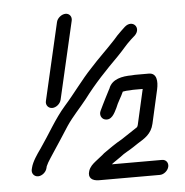

<svg xmlns="http://www.w3.org/2000/svg" viewBox="-52 -752 803 833"><g transform="rotate(-5 349.5 -335.0)"><path d="M123 -41 125 -49 133 -65C140 -76 147 -88 156 -101C178 -133 208 -181 231 -216C258 -256 290 -288 319 -325C367 -389 419 -443 473 -497C497 -521 513 -543 537 -565L555 -581C587 -613 550 -653 515 -622L498 -606C486 -595 475 -583 464 -570C429 -532 390 -496 355 -457C311 -411 269 -351 226 -303C181 -252 145 -185 105 -128C89 -106 67 -74 61 -49L59 -41C55 -24 67 -9 84 -9C101 -9 119 -24 123 -41ZM346 31H611C628 31 646 16 650 -1C654 -18 643 -33 626 -33H407C419 -43 435 -52 448 -62C466 -77 487 -86 506 -99L527 -113C558 -132 588 -149 598 -193L631 -339C639 -375 636 -411 601 -411H551C543 -411 535 -411 527 -410C484 -410 441 -401 426 -363C426 -361 424 -359 423 -357C417 -347 411 -332 404 -320C394 -301 388 -287 379 -269C370 -251 380 -234 393 -230C423 -221 437 -253 448 -275C457 -299 472 -320 482 -343C492 -345 502 -346 514 -346C522 -347 529 -347 536 -347H569L534 -193C533 -190 532 -187 530 -184C508 -169 482 -152 459 -137C432 -122 403 -102 378 -84C369 -75 346 -59 337 -51C326 -42 313 -31 307 -13C297 17 316 31 346 31ZM224 -669 146 -331C142 -314 154 -299 171 -299C188 -299 206 -314 210 -331L288 -669C292 -686 281 -701 264 -701C247 -701 228 -686 224 -669Z"/></g></svg>

Font: Electronic
Style: SeBdIt
Weight: 600
Version: Version 1.011